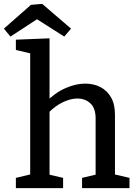

<svg xmlns="http://www.w3.org/2000/svg" viewBox="-58 -972 704 992"><path d="M24 0V-53L112 -74L98 -57V-711L112 -693L24 -714V-767L198 -774V-437L176 -442Q225 -492 279 -516Q333 -540 382 -540Q427 -540 462 -521.5Q497 -503 517 -466.5Q537 -430 536 -373V-57L525 -73L611 -53V0H366V-53L450 -73L436 -56V-351Q438 -409 411 -436Q384 -463 341 -463Q308 -463 268 -444.5Q228 -426 190 -387L198 -406V-56L187 -72L268 -53V0ZM-4 -783 -38 -824 102 -947 160 -952 309 -824 274 -783 98 -895 166 -894Z"/></svg>

Font: Bitter Thin Medium
Style: Regular
Weight: 500
Version: Version 3.021